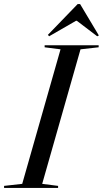

<svg xmlns="http://www.w3.org/2000/svg" viewBox="-61 -922 505 942"><path d="M-41 0H224V-10L146 -20L334 -680L423 -690V-700H158V-690L236 -680L48 -20L-41 -10ZM180 -744 312 -820H316L416 -744L424 -748L332 -902H320L174 -751Z"/></svg>

Font: Mazius Display Extra italic
Style: Regular
Weight: 400
Italic angle: -17°
Designer: Alberto Casagrande & Collletttivo
Foundry: Collletttivo
Version: Version 2.000;Glyphs 3.2 (3217)